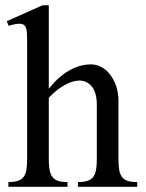

<svg xmlns="http://www.w3.org/2000/svg" viewBox="-20 -716 560 736"><path d="M167 -376Q204.6 -422.9 245.6 -446Q286.6 -469.2 329.1 -469.2Q351.1 -469.2 370.1 -458.3Q389.2 -447.3 403.3 -428.5Q417.5 -409.7 425.8 -384.3Q434.1 -358.9 434.1 -330.1V-106.9Q434.1 -82.5 436.8 -65.7Q439.5 -48.8 447.3 -38.1Q455.1 -27.3 469.2 -22.7Q483.4 -18.1 505.9 -18.1V0H278.8V-18.1Q301.8 -18.1 315.9 -22.9Q330.1 -27.8 337.9 -38.6Q345.7 -49.3 348.4 -66.2Q351.1 -83 351.1 -106.9V-314.9Q351.1 -360.4 332.3 -383.8Q313.5 -407.2 284.2 -407.2Q271 -407.2 256.3 -402.6Q241.7 -397.9 226.3 -389.2Q210.9 -380.4 195.8 -368.2Q180.7 -356 167 -340.8V-106.9Q167 -82.5 169.9 -65.7Q172.9 -48.8 180.7 -38.1Q188.5 -27.3 202.4 -22.7Q216.3 -18.1 238.8 -18.1V0H12.2V-18.1Q35.2 -18.1 49.3 -22.9Q63.5 -27.8 71 -38.6Q78.6 -49.3 81.3 -66.2Q84 -83 84 -106.9V-549.8Q84 -569.3 83.5 -583.5Q83 -597.7 80.3 -606.9Q77.6 -616.2 71.5 -620.6Q65.4 -625 54.2 -625Q46.4 -625 36.4 -623Q26.4 -621.1 13.2 -617.2L5.9 -634.8L143.1 -695.8H167Z"/></svg>

Font: Tunjung putih
Style: Regular
Weight: 400
Designer: R.S. Wihananto
Foundry: R.S. Wihananto
Version: Version 2.0.1